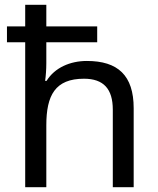

<svg xmlns="http://www.w3.org/2000/svg" viewBox="-20 -780 658 800"><path d="M173 -760H85V-670H9V-604H85V0H173V-258C173 -383 210 -452 330 -452C412 -452 450 -409 450 -323V0H537V-329C537 -466 471 -526 342 -526C272 -526 208 -498 174 -443H168C171 -464 173 -491 173 -517V-604H385V-670H173Z"/></svg>

Font: Noto Sans Miao
Style: Regular
Weight: 400
Designer: Monotype Design Team
Foundry: Monotype Imaging Inc.
Version: Version 2.003